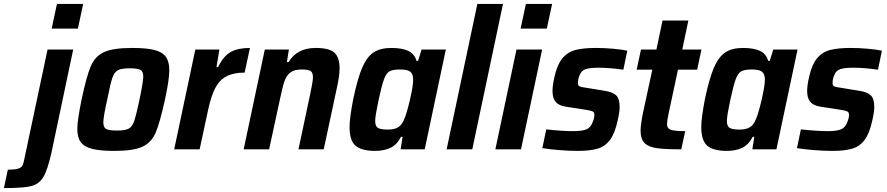

<svg xmlns="http://www.w3.org/2000/svg" viewBox="-125 -763 4533 981"><path d="M139 -617 166 -743H300L273 -617ZM-1 51 118 -510H249L139 12Q119 103 97 140.5Q75 178 34 188Q-7 198 -105 198L-85 104Q-50 104 -33.5 99Q-17 94 -11 84Q-5 74 -1 51Z M270 -105Q270 -147 292 -255Q317 -373 338.5 -424Q360 -475 406 -496.5Q452 -518 550 -518Q624 -518 664.5 -507.5Q705 -497 722.5 -472.5Q740 -448 740 -404Q740 -356 718 -255Q692 -136 670.5 -85.5Q649 -35 603 -13.5Q557 8 460 8Q386 8 345.5 -2.5Q305 -13 287.5 -37Q270 -61 270 -105ZM588 -255Q607 -347 607 -372Q607 -398 592.5 -406Q578 -414 538 -414Q495 -414 477 -404Q459 -394 449 -365Q439 -336 423 -255Q403 -166 403 -138Q403 -112 417.5 -104Q432 -96 472 -96Q515 -96 533 -106Q551 -116 561 -145.5Q571 -175 588 -255Z M873 -510H996L981 -420H989Q1017 -477 1054 -497.5Q1091 -518 1152 -518L1125 -392Q1068 -392 1032 -373Q996 -354 974.5 -312.5Q953 -271 938 -200L895 0H765Z M1228 -510H1351L1341 -446H1350Q1392 -518 1488 -518Q1557 -518 1583.5 -494Q1610 -470 1610 -415Q1610 -375 1596 -313L1529 0H1400L1459 -278Q1473 -341 1474 -368Q1474 -393 1461.5 -400.5Q1449 -408 1416 -408Q1379 -408 1359 -393Q1339 -378 1328.5 -348Q1318 -318 1305 -254L1250 0H1120Z M1661 -114Q1661 -160 1680 -258Q1702 -362 1725.5 -417Q1749 -472 1783.5 -495Q1818 -518 1874 -518Q1929 -518 1961 -503Q1993 -488 2003 -452H2011L2029 -510H2153L2045 0H1922L1932 -64H1924Q1902 -22 1868.5 -7Q1835 8 1793 8Q1722 8 1691.5 -18.5Q1661 -45 1661 -114ZM1938 -149Q1952 -178 1969 -251Q1986 -324 1986 -355Q1986 -385 1971.5 -396.5Q1957 -408 1921 -408Q1883 -408 1866 -399Q1849 -390 1837.5 -359.5Q1826 -329 1810 -255Q1802 -218 1797 -189Q1792 -160 1792 -145Q1792 -118 1806 -109.5Q1820 -101 1857 -101Q1889 -101 1908 -112Q1927 -123 1938 -149Z M2157 0 2314 -743H2445L2288 0Z M2535 -617 2562 -743H2696L2669 -617ZM2406 0 2514 -510H2645L2537 0Z M2646 -6 2666 -102Q2747 -93 2803 -93Q2852 -93 2873 -103Q2894 -113 2903 -139Q2912 -159 2912 -176Q2912 -189 2903.5 -193.5Q2895 -198 2869 -202L2765 -218Q2729 -224 2713.5 -243Q2698 -262 2698 -298Q2698 -327 2708 -370Q2722 -433 2748.5 -465Q2775 -497 2815 -507.5Q2855 -518 2920 -518Q2962 -518 3007.5 -514Q3053 -510 3080 -504L3060 -407Q2988 -417 2933 -417Q2890 -417 2868 -410Q2846 -403 2837 -380Q2828 -360 2828 -339Q2828 -326 2835.5 -322Q2843 -318 2867 -315L2965 -299Q3004 -293 3022.5 -276.5Q3041 -260 3041 -216Q3041 -191 3031 -148Q3017 -82 2992 -48.5Q2967 -15 2928.5 -3.5Q2890 8 2827 8Q2785 8 2734 4Q2683 0 2646 -6Z M3148 -96Q3148 -125 3161 -190L3208 -407H3128L3150 -510H3229L3260 -658H3392L3361 -510H3459L3437 -407H3339L3291 -182Q3283 -145 3283 -129Q3283 -107 3302 -100Q3321 -93 3376 -93L3356 0Q3273 0 3231 -6Q3189 -12 3168.5 -32Q3148 -52 3148 -96Z M3458 -114Q3458 -160 3477 -258Q3499 -362 3522.5 -417Q3546 -472 3580.5 -495Q3615 -518 3671 -518Q3726 -518 3758 -503Q3790 -488 3800 -452H3808L3826 -510H3950L3842 0H3719L3729 -64H3721Q3699 -22 3665.5 -7Q3632 8 3590 8Q3519 8 3488.5 -18.5Q3458 -45 3458 -114ZM3735 -149Q3749 -178 3766 -251Q3783 -324 3783 -355Q3783 -385 3768.5 -396.5Q3754 -408 3718 -408Q3680 -408 3663 -399Q3646 -390 3634.5 -359.5Q3623 -329 3607 -255Q3599 -218 3594 -189Q3589 -160 3589 -145Q3589 -118 3603 -109.5Q3617 -101 3654 -101Q3686 -101 3705 -112Q3724 -123 3735 -149Z M3947 -6 3967 -102Q4048 -93 4104 -93Q4153 -93 4174 -103Q4195 -113 4204 -139Q4213 -159 4213 -176Q4213 -189 4204.5 -193.5Q4196 -198 4170 -202L4066 -218Q4030 -224 4014.5 -243Q3999 -262 3999 -298Q3999 -327 4009 -370Q4023 -433 4049.5 -465Q4076 -497 4116 -507.5Q4156 -518 4221 -518Q4263 -518 4308.5 -514Q4354 -510 4381 -504L4361 -407Q4289 -417 4234 -417Q4191 -417 4169 -410Q4147 -403 4138 -380Q4129 -360 4129 -339Q4129 -326 4136.5 -322Q4144 -318 4168 -315L4266 -299Q4305 -293 4323.5 -276.5Q4342 -260 4342 -216Q4342 -191 4332 -148Q4318 -82 4293 -48.5Q4268 -15 4229.5 -3.5Q4191 8 4128 8Q4086 8 4035 4Q3984 0 3947 -6Z"/></svg>

Font: Saira Semi Condensed SemiBold
Style: Italic
Weight: 600
Width: 4
Italic angle: -12°
Designer: Hector Gatti with collaboration of the Omnibus-Type team
Foundry: Omnibus-Type
Version: Version 1.001; ttfautohint (v1.8)